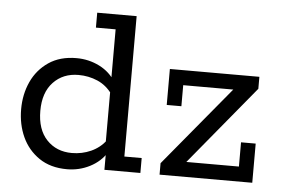

<svg xmlns="http://www.w3.org/2000/svg" viewBox="-46 -646 1055 718"><g transform="rotate(5 482.0 -286.5)"><path d="M229 10Q167 10 124.5 -19Q82 -48 60.5 -95Q39 -142 39 -199Q39 -255 60.5 -302Q82 -349 124.5 -378Q167 -407 229 -407Q275 -407 315 -387Q355 -367 378 -329L365 -332V-527H291V-583H439V-56H504V0H369V-68H378Q355 -31 315 -10.5Q275 10 229 10ZM242 -52Q280 -52 313.5 -67Q347 -82 370 -112L365 -80V-315L370 -284Q347 -316 313.5 -330.5Q280 -345 242 -345Q184 -345 147.5 -306.5Q111 -268 111 -199Q111 -129 147.5 -90.5Q184 -52 242 -52ZM576 0V-43L842 -364L853 -341H635V-262H580V-397H916V-352L651 -31L643 -56H869V-147H924V0Z"/></g></svg>

Font: Rokkitt
Style: Regular
Weight: 400
Designer: Vernon Adams
Foundry: Vernon Adams
Version: Version 3.103